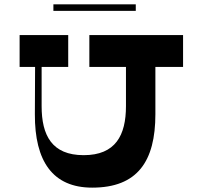

<svg xmlns="http://www.w3.org/2000/svg" viewBox="-20 -861 930 881"><path d="M603 -841H225V-811H603ZM820 -700H390V-554H558V-374C558 -240 510 -149 364 -149C218 -149 171 -240 171 -374V-554H293V-700H70V-554H141L140 -337C139 -121 222 0 403 0C611 0 693 -121 693 -337V-554H820Z"/></svg>

Font: Space Cowgirl Bold
Style: Regular
Weight: 700
Designer: Valery Marier
Foundry: Valery Marier
Version: Version 1.000;hotconv 1.0.109;makeotfexe 2.5.65596